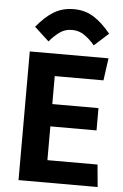

<svg xmlns="http://www.w3.org/2000/svg" viewBox="-58 -891 599 932"><g transform="rotate(5 241.5 -425.0)"><path d="M68.3 0V-627H451.9L436.9 -518.3H141.6L199.5 -599.6V-332.9L141.6 -382H424.5V-273.3H141.6L199.5 -316.8V-27.3L141.6 -108.7H443.7L453.8 0ZM154.6 -683.3 83.7 -748.5Q124.7 -799.2 166.9 -824.6Q209.1 -850.1 263.9 -850.1Q318.7 -850.1 361 -823.5Q403.4 -796.9 444.5 -746.2L374.8 -683.3Q354.3 -709 326.7 -728.9Q299.1 -748.9 263.9 -748.9Q228.7 -748.9 202.2 -729Q175.6 -709.1 154.6 -683.3Z"/></g></svg>

Font: Anaheim
Style: Regular
Weight: 400
Designer: Vernon Adams
Foundry: Vernon Adams
Version: Version 2.001